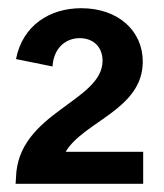

<svg xmlns="http://www.w3.org/2000/svg" viewBox="-20 -793 400 468"><path d="M19 -360 18 -345H329V-423H140C185 -498 328 -526 328 -643C328 -717 269 -773 178 -773C101 -773 35 -731 19 -649L108 -631C111 -678 142 -700 174 -700C209 -700 230 -677 230 -645C230 -545 23 -519 19 -360Z"/></svg>

Font: Ronzino Medium
Style: Regular
Weight: 500
Designer: Nunzio Mazzaferro
Foundry: Collletttivo
Version: Version 1.000;Glyphs 3.3 (3337)